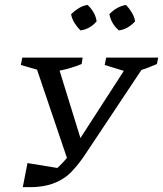

<svg xmlns="http://www.w3.org/2000/svg" viewBox="-20 -759 665 783"><path d="M73 4 92 -94 214 -74Q234 -92 253 -115L131 -475L65 -494L71 -524H317L313 -498Q270 -480 223 -471L308 -196L485 -470L407 -494L413 -524H625L620 -498Q603 -491 587.5 -484.5Q572 -478 557 -474L328 -130Q301 -89 270.5 -57.5Q240 -26 193.5 -9.5Q147 7 73 4ZM337 -739Q369 -709 374 -672Q347 -640 308 -635Q294 -649 283.5 -666Q273 -683 270 -701Q284 -715 301 -725.5Q318 -736 337 -739ZM494 -739Q508 -724 518 -707Q528 -690 531 -672Q502 -640 465 -635Q434 -661 426 -701Q455 -732 494 -739Z"/></svg>

Font: Piazzolla SC
Style: Italic
Weight: 400
Italic angle: -11.3°
Designer: Juan Pablo del Peral
Foundry: Huerta Tipografica
Version: Version 1.330